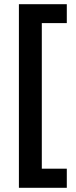

<svg xmlns="http://www.w3.org/2000/svg" viewBox="-20 -735 363 914"><path d="M298 159H70V-715H298V-625H179V68H298Z"/></svg>

Font: Noto Sans Gujarati SemiCondensed SemiBold
Style: Regular
Weight: 600
Width: 4
Designer: Jelle Bosma - Monotype Design Team, Universal Thirst
Foundry: Monotype Imaging Inc.
Version: Version 2.106; ttfautohint (v1.8.4.7-5d5b)